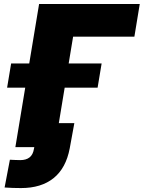

<svg xmlns="http://www.w3.org/2000/svg" viewBox="-20 -748 730 976"><path d="M690.4 -727.5 663.1 -561.5H351.6L258.8 0H58.1L178.7 -727.5ZM16.1 -302.2 36.6 -425.3H496.6L476.1 -302.2ZM86.9 208Q65.4 208 45.4 207.3Q25.4 206.5 3.4 205.1L30.3 64Q42 64.5 56.6 65.2Q71.3 65.9 83 65.9Q112.8 65.9 130.4 52Q147.9 38.1 152.8 7.8L154.3 0H93.8L114.3 -122.1H357.9L334.5 5.9Q315.4 106.9 252.4 157.5Q189.5 208 86.9 208Z"/></svg>

Font: Inter 24pt Black
Style: Italic
Weight: 900
Italic angle: -9.3988°
Designer: Rasmus Andersson
Foundry: rsms
Version: Version 4.001;git-66647c0bb